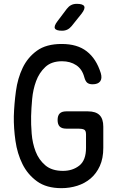

<svg xmlns="http://www.w3.org/2000/svg" viewBox="-20 -970 640 1000"><path d="M428 -270Q428 -290 418 -295Q408 -300 388 -300H325Q302 -300 291 -311Q280 -322 280 -345Q280 -368 291 -379Q302 -390 325 -390H438Q479 -390 498.5 -370.5Q518 -351 518 -310V-200Q518 -145 500 -105.5Q482 -66 452 -40.5Q422 -15 382.5 -2.5Q343 10 300 10Q222 10 173 -25.5Q124 -61 97 -115.5Q70 -170 60.5 -236.5Q51 -303 52 -365Q54 -429 63 -495.5Q72 -562 98 -616.5Q124 -671 172.5 -706Q221 -741 301 -741Q342 -741 374.5 -731.5Q407 -722 432 -702.5Q457 -683 475 -655Q493 -627 505 -589Q513 -561 501.5 -546Q490 -531 462 -531Q445 -531 435 -538.5Q425 -546 419 -568Q408 -610 377 -630.5Q346 -651 303 -651Q248 -651 216 -621Q184 -591 168 -547.5Q152 -504 147.5 -454.5Q143 -405 142 -365Q141 -324 145 -274Q149 -224 165.5 -181Q182 -138 216 -109Q250 -80 308 -80Q358 -80 393 -107.5Q428 -135 428 -200ZM303 -810Q272 -810 266 -822Q260 -834 279 -859L328 -924Q338 -937 350.5 -943.5Q363 -950 380 -950Q412 -950 418.5 -937.5Q425 -925 405 -899L353 -834Q343 -822 331 -816Q319 -810 303 -810Z"/></svg>

Font: Maple Mono Normal
Style: Regular
Weight: 400
Monospace: yes
Designer: subframe7536
Version: Version 7.000